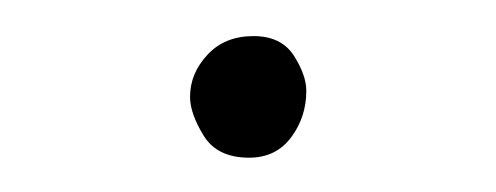

<svg xmlns="http://www.w3.org/2000/svg" viewBox="-20 -97 279 108"><path d="M86.9 -42.5Q86.9 -55.7 96.7 -66.2Q106.4 -76.7 122.6 -76.7Q138.2 -76.7 145.3 -65.7Q152.3 -54.7 152.3 -45.9Q152.3 -31.2 143.8 -19.8Q135.3 -8.3 120.1 -8.3Q102.1 -8.3 94.5 -20.8Q86.9 -33.2 86.9 -42.5Z"/></svg>

Font: Mikhak-DS1-FD ExtraLight
Style: Regular
Weight: 200
Designer: Amin Abedi
Version: Version 3.2